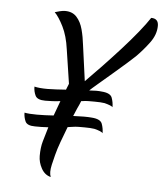

<svg xmlns="http://www.w3.org/2000/svg" viewBox="-45 -578 541 630"><g transform="rotate(5 226.0 -263.5)"><path d="M145 11Q125 6 114 -14Q103 -34 103 -55Q103 -83 109 -103.5Q115 -124 123 -151Q111 -150 100 -150H79Q53 -150 47 -163.5Q41 -177 41 -192Q56 -189 82 -189Q108 -189 137 -191L155 -240Q141 -238 128 -237.5Q115 -237 105 -237Q79 -237 72.5 -250.5Q66 -264 66 -280Q74 -278 85 -277Q96 -276 109 -276Q123 -276 138.5 -277Q154 -278 170 -279L178 -299L161 -411Q155 -455 140 -485Q125 -515 111 -529Q117 -531 127 -533.5Q137 -536 145 -536Q169 -536 183 -520.5Q197 -505 203.5 -480.5Q210 -456 213 -429L229 -312Q253 -336 282.5 -367Q312 -398 340.5 -429.5Q369 -461 392 -489.5Q415 -518 428 -538Q452 -538 452 -514Q452 -485 432 -458Q412 -431 389 -408Q382 -401 361.5 -383Q341 -365 316.5 -344Q292 -323 272 -306Q252 -289 246 -283Q272 -285 287 -283Q316 -281 321.5 -266Q327 -251 327 -235Q323 -240 300 -246Q293 -247 285.5 -247.5Q278 -248 267 -248Q258 -248 247.5 -248Q237 -248 225 -246H223Q218 -233 212 -221Q206 -208 201 -195L236 -196Q251 -196 262 -195Q291 -193 296.5 -178Q302 -163 302 -147Q298 -153 274 -159Q261 -161 242 -161Q233 -161 222.5 -161Q212 -161 200 -159L186 -157Q176 -131 167 -106.5Q158 -82 153 -62Q148 -43 145 -29.5Q142 -16 142 -6Q142 3 145 11Z"/></g></svg>

Font: Birthstone Bounce
Style: Regular
Weight: 400
Designer: Robert E. Leuschke
Foundry: Rob Leuschke
Version: Version 1.010; ttfautohint (v1.8.3)